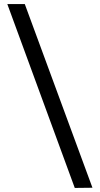

<svg xmlns="http://www.w3.org/2000/svg" viewBox="-20 -845 492 945"><path d="M16 -825H102L435 79L348 80Z"/></svg>

Font: Yaldevi Medium
Style: Regular
Weight: 500
Designer: Sol Matas, Rajitha Manaperi, Kosala Senevirathne
Foundry: Mooniak
Version: Version 1.100